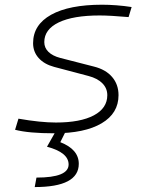

<svg xmlns="http://www.w3.org/2000/svg" viewBox="-20 -547 626 802"><path d="M205.6 9.8Q100.1 9.8 43 -4.9L57.1 -51.3Q149.4 -35.2 213.4 -35.2Q315.9 -35.2 372.1 -65.2Q428.2 -95.2 428.2 -149.4Q428.2 -178.2 407.7 -199Q387.2 -219.7 350.1 -229.5L206.1 -267.6Q164.6 -278.8 141.4 -304.7Q118.2 -330.6 118.2 -366.7Q118.2 -443.4 193.6 -485.4Q269 -527.3 406.7 -527.3Q434.1 -527.3 466.3 -524.9Q498.5 -522.5 529.8 -517.6L517.1 -475.6Q439 -482.4 396 -482.4Q285.6 -482.4 225.3 -453.4Q165 -424.3 165 -371.1Q165 -347.2 182.4 -330.3Q199.7 -313.5 231 -305.2L372.1 -269Q421.4 -256.8 448.2 -225.6Q475.1 -194.3 475.1 -149.4Q475.1 -73.7 404.5 -32Q334 9.8 205.6 9.8ZM125 234.4 132.3 194.8Q266.6 194.8 266.6 140.1Q266.6 89.8 176.3 65.9L227.1 -23.9L258.3 -5.9L231.9 46.9Q309.1 77.1 309.1 137.2Q309.1 234.4 125 234.4Z"/></svg>

Font: CaskaydiaCove NF ExtraLight
Style: Italic
Weight: 200
Italic angle: -10°
Designer: Aaron Bell
Foundry: Saja Typeworks
Version: Version 2111.001; VTT 6.35;Nerd Fonts 3.2.1